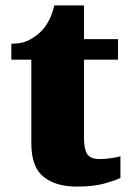

<svg xmlns="http://www.w3.org/2000/svg" viewBox="-20 -681 484 711"><path d="M264 10Q187 10 141.5 -26Q96 -62 96 -150V-460H22V-519Q65 -519 93 -535.5Q121 -552 135 -568Q149 -582 161.5 -606Q174 -630 181 -661H291V-536H417V-460H291V-170Q291 -130 302.5 -111Q314 -92 350 -92Q370 -92 390 -95Q410 -98 426 -102V-22Q408 -13 367 -1.5Q326 10 264 10Z"/></svg>

Font: Noto Serif Devanagari Black
Style: Regular
Weight: 900
Designer: Universal Thirst, Indian Type Foundry and the Monotype Design Team
Foundry: Monotype Imaging Inc.
Version: Version 2.004; ttfautohint (v1.8.4.7-5d5b)